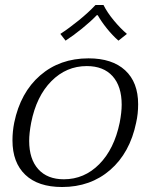

<svg xmlns="http://www.w3.org/2000/svg" viewBox="-20 -740 581 770"><path d="M222 -604Q256 -626 295.5 -658Q335 -690 363 -720H395Q410 -690 436.5 -658Q463 -626 489 -604L455 -577Q431 -598 408.5 -626Q386 -654 372 -679H368Q343 -653 309 -625.5Q275 -598 243 -577ZM30 -177Q30 -213 37 -248Q62 -369 141 -437.5Q220 -506 335 -506Q430 -506 482 -458Q534 -410 534 -322Q534 -283 526 -248Q501 -127 422 -58.5Q343 10 229 10Q133 10 81.5 -39Q30 -88 30 -177ZM460 -248Q468 -290 468 -320Q468 -394 431.5 -434.5Q395 -475 328 -475Q246 -475 186 -414.5Q126 -354 105 -248Q97 -206 97 -175Q97 -102 133.5 -61.5Q170 -21 236 -21Q318 -21 378 -81.5Q438 -142 460 -248Z"/></svg>

Font: Trirong Light
Style: Italic
Weight: 300
Italic angle: -12°
Designer: Katatrad Team
Foundry: CadsonDemak
Version: Version 1.001